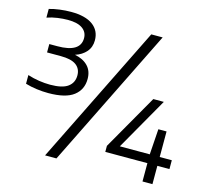

<svg xmlns="http://www.w3.org/2000/svg" viewBox="-121 -955 1263 1165"><g transform="rotate(15 510.0 -373.0)"><path d="M178 -302Q142 -302 104.8 -307Q67.5 -312 34 -322V-376.5Q69.5 -365 106.2 -359.5Q143 -354 176 -354Q252.5 -354 287.2 -379.5Q322 -405 322 -451Q322 -493 291 -515.8Q260 -538.5 193.5 -538.5H108V-591H158.5Q302.5 -591 302.5 -679.5Q302.5 -718 271.5 -740Q240.5 -762 180 -762Q149.5 -762 115.2 -757.2Q81 -752.5 49.5 -741.5V-796Q78 -804.5 114.2 -809.2Q150.5 -814 186 -814Q275.5 -814 322.5 -779.8Q369.5 -745.5 369.5 -684Q369.5 -641 343.8 -611.5Q318 -582 275.5 -568.5Q328.5 -558 358 -527.2Q387.5 -496.5 387.5 -446.5Q387.5 -379.5 337.5 -340.8Q287.5 -302 178 -302ZM258 68 690.5 -808H762L329.5 68ZM605.5 -47V-85L804 -432H870L682 -102.5H870L881 -263H932.5V-102.5H1008.5V-47H932.5V68H870V-47Z"/></g></svg>

Font: Encode Sans Expanded
Style: Regular
Weight: 400
Width: 7
Designer: Multiple Designers
Foundry: Impallari Type
Version: Version 3.000; ttfautohint (v1.8.3) -l 8 -r 50 -G 200 -x 14 